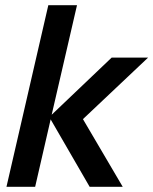

<svg xmlns="http://www.w3.org/2000/svg" viewBox="-20 -723 593 743"><path d="M412 -500H553L301 -262L455 0H327L176 -261L116 0H5L167 -703H278L180 -279Z"/></svg>

Font: CBA Beacon Sans Bold
Style: Italic
Weight: 700
Italic angle: -13°
Designer: Wei Huang
Foundry: Wei Huang
Version: Version 1.002